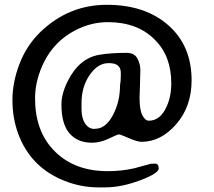

<svg xmlns="http://www.w3.org/2000/svg" viewBox="-20 -686 913 821"><path d="M496.6 -374.5Q496.6 -416 447.3 -416H443.4Q398.4 -416 363.5 -365.5Q328.6 -314.9 328.6 -245.1V-218.8Q328.6 -180.7 344 -157.7Q359.4 -134.8 383.3 -134.8L386.7 -135.3Q431.2 -135.3 462.2 -192.6Q493.2 -250 493.2 -320.8L495.6 -338.9L496.6 -360.4ZM522 -460Q554.7 -460 567.4 -436Q580.1 -412.1 580.1 -387.7Q580.1 -363.3 578.6 -322.8L576.7 -268.1Q576.7 -216.8 588.6 -193.4Q600.6 -169.9 616.2 -169.9Q660.2 -169.9 686.3 -217.8Q712.4 -265.6 712.4 -330.1Q712.4 -446.3 642.1 -516.1Q567.9 -591.3 441.4 -591.3Q380.9 -591.3 324.2 -566.9Q210.9 -518.1 160.6 -404.3Q129.9 -334.5 129.9 -266.1Q129.9 -129.4 206.5 -46.9Q292.5 45.9 440.4 45.9Q499.5 45.9 553.7 33.7L625.5 14.2L643.1 13.7Q658.7 13.7 658.7 34.4Q658.7 55.2 578.9 85.2Q499 115.2 429.2 115.2H399.4Q326.2 115.2 254.9 86.9Q110.8 29.8 57.6 -114.7Q33.2 -181.6 33.2 -258.1Q33.2 -334.5 63.5 -413.1Q93.8 -491.7 151.9 -548.3Q272.9 -665.5 436.8 -665.5Q600.6 -665.5 700 -577.9Q799.3 -490.2 799.3 -342.8Q799.3 -230.5 733.6 -155Q668 -79.6 585.4 -79.6Q566.9 -79.6 530.8 -95.5Q494.6 -111.3 488.5 -111.3Q482.4 -111.3 445.6 -93.5Q408.7 -75.7 373.5 -75.7Q312 -75.7 277.3 -115.5Q242.7 -155.3 242.7 -239.7Q242.7 -285.2 269.5 -338.9Q318.4 -437 404.3 -451.7Q452.1 -460 522 -460Z"/></svg>

Font: Averia Serif Libre
Style: Bold
Weight: 700
Version: Version 1.002